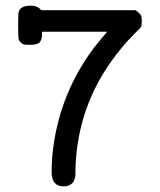

<svg xmlns="http://www.w3.org/2000/svg" viewBox="-20 -647 565 677"><path d="M204 10Q162 10 162 -40Q162 -84 168 -129Q194 -321 310 -477Q350 -527 358 -535H128V-524Q128 -506 119 -497Q111 -489 86 -489Q66 -489 62 -491Q51 -496 46 -508Q44 -513 44 -557Q44 -602 46 -606Q53 -627 88 -627Q114 -627 125 -611H458Q475 -599 478 -591Q480 -584 480 -573Q480 -558 477.5 -553Q475 -548 459 -533Q427 -501 408 -477Q252 -290 246 -49Q246 -43 246 -37Q246 -31 245.5 -27Q245 -23 245 -22Q238 10 204 10Z"/></svg>

Font: MathJax_Typewriter
Style: Regular
Weight: 400
Version: Version 1.1